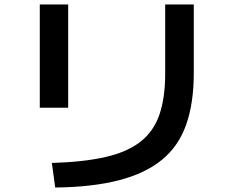

<svg xmlns="http://www.w3.org/2000/svg" viewBox="-20 -792 1040 859"><path d="M212 -63Q354 -67 452 -89.5Q550 -112 609 -158.5Q668 -205 693.5 -280Q719 -355 719 -463V-772H847V-466Q847 -331 813 -234.5Q779 -138 704.5 -77Q630 -16 512 14.5Q394 45 227 47ZM158 -310V-772H285V-310Z"/></svg>

Font: M PLUS 1 SemiBold
Style: Regular
Weight: 600
Designer: Coji Morishita
Foundry: UNDERFOREST DESIGN
Version: Version 1.001